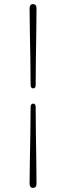

<svg xmlns="http://www.w3.org/2000/svg" viewBox="-20 -775 330 931"><path d="M153 -363.5Q153 -346.5 141 -346.5Q128.5 -346.5 128.5 -363.5Q128.5 -421.5 127.2 -489.8Q126 -558 124.8 -622.5Q123.5 -687 123.5 -733.5Q123.5 -755 140 -755Q157 -755 157 -733.5Q157 -689 156 -624.8Q155 -560.5 154 -491.2Q153 -422 153 -363.5ZM128.5 -255.5Q128.5 -272.5 141 -272.5Q153 -272.5 153 -255.5Q153 -197.5 154 -129.2Q155 -61 156 3.5Q157 68 157 114.5Q157 136 140 136Q123.5 136 123.5 114.5Q123.5 70 124.8 5.8Q126 -58.5 127.2 -127.8Q128.5 -197 128.5 -255.5Z"/></svg>

Font: Fraunces 72pt Soft Thin
Style: Regular
Weight: 100
Version: Version 1.000;[b76b70a41]